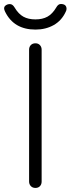

<svg xmlns="http://www.w3.org/2000/svg" viewBox="-53 -924 349 949"><path d="M90.8 -26.9V-678.2Q90.8 -692.4 99.4 -701.2Q107.9 -710 122.1 -710Q136.2 -710 144.5 -700.9Q152.8 -691.9 152.8 -678.2V-26.9Q152.8 -12.7 144.5 -3.9Q136.2 4.9 122.1 4.9Q107.9 4.9 99.4 -4.2Q90.8 -13.2 90.8 -26.9ZM19 -887.2Q38.1 -855 62.5 -841.6Q86.9 -828.1 122.1 -828.1Q157.2 -828.1 181.6 -841.6Q206.1 -855 225.1 -887.2Q234.4 -904.3 248 -904.3Q275.4 -903.8 275.9 -880.9Q275.9 -873 272 -866.2Q252 -822.3 212.4 -800Q172.9 -777.8 122.1 -777.8Q15.6 -777.8 -27.8 -866.2Q-37.6 -885.7 -27.8 -894.8Q-18.1 -903.8 -4.4 -903.8Q9.3 -903.8 19 -887.2Z"/></svg>

Font: Nunito-Light
Style: Regular
Weight: 300
Designer: Vernon Adams
Foundry: newtypography
Version: Version 3.000